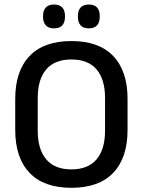

<svg xmlns="http://www.w3.org/2000/svg" viewBox="-20 -838 647 870"><path d="M303.5 13Q178.5 13 113.8 -55Q49 -123 49 -249.5V-390Q49 -516 113.8 -584Q178.5 -652 303.5 -652Q428.5 -652 493.2 -584Q558 -516 558 -390V-249.5Q558 -123 493.2 -55Q428.5 13 303.5 13ZM303.5 -70.5Q379.5 -70.5 417.8 -116.2Q456 -162 456 -245.5V-394Q456 -478 417.8 -523.2Q379.5 -568.5 303.5 -568.5Q227.5 -568.5 189.2 -523.2Q151 -478 151 -394V-245.5Q151 -162 189.2 -116.2Q227.5 -70.5 303.5 -70.5ZM224.5 -709.5Q200 -709.5 187.5 -723.2Q175 -737 175 -762V-765.5Q175 -790.5 187.5 -804Q200 -817.5 224.5 -817.5Q250 -817.5 262.2 -804Q274.5 -790.5 274.5 -765.5V-762Q274.5 -737 262.2 -723.2Q250 -709.5 224.5 -709.5ZM382.5 -709.5Q357.5 -709.5 345.2 -723.2Q333 -737 333 -762V-765.5Q333 -790.5 345.2 -804Q357.5 -817.5 382.5 -817.5Q407.5 -817.5 419.8 -804Q432 -790.5 432 -765.5V-762Q432 -737 419.8 -723.2Q407.5 -709.5 382.5 -709.5Z"/></svg>

Font: Anek Bangla Medium Medium
Style: Regular
Weight: 500
Version: Version 1.003